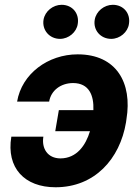

<svg xmlns="http://www.w3.org/2000/svg" viewBox="-20 -785 594 815"><path d="M290.1 -432.5C358.7 -432.2 378.9 -379.6 376.4 -317.5H229.8L214.5 -228H361.9C344.1 -168.7 306.1 -112.9 236.5 -112.6C182.2 -112.9 155.9 -154.5 164.1 -204.9H28.1C6 -71.7 84.5 9.9 215.9 9.9C381.7 9.9 489 -110.1 514.9 -265.6L516.7 -278.8C542.3 -433.2 474.4 -554.3 309.7 -554.3C183.9 -554.3 72.4 -471.9 52.6 -353.7H188.6C196.7 -401.3 237.9 -432.2 290.1 -432.5ZM164.8 -701.3C157.7 -657.7 189.6 -620 234.7 -620C271.7 -620 305 -648.4 310 -683.2C317.5 -728 287.3 -764.6 241.5 -764.6C204.9 -764.6 170.8 -737.2 164.8 -701.3ZM382.1 -701.3C374.6 -657 407 -620 452.1 -620C489 -620 522.4 -648.4 527.3 -683.2C534.8 -728 504.6 -764.6 458.8 -764.6C422.2 -764.6 388.1 -737.2 382.1 -701.3Z"/></svg>

Font: Magic Ui Pro
Style: Bold Italic
Weight: 700
Italic angle: -9.39999°
Designer: Stefan Endress, Andreas Faust
Version: Version 1.000;FEAKit 1.0